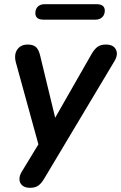

<svg xmlns="http://www.w3.org/2000/svg" viewBox="-20 -710 579 918"><path d="M124 188Q100 188 87 177Q74 166 73 148.5Q72 131 84 111L179 -45L171 7L56 -411Q46 -449 62.5 -473Q79 -497 113 -497Q139 -497 152.5 -484.5Q166 -472 173 -440L253 -109H222L418 -452Q432 -476 447 -486.5Q462 -497 486 -497Q522 -497 534 -473.5Q546 -450 528 -419L192 143Q178 167 163 177.5Q148 188 124 188ZM436 -616H189Q149 -616 149 -647Q149 -667 161 -678.5Q173 -690 194 -690H441Q481 -690 481 -659Q481 -640 469 -628Q457 -616 436 -616Z"/></svg>

Font: Nunito Variable Extra Light
Style: Italic
Weight: 200
Italic angle: -9°
Designer: Vernon Adams
Foundry: Vernon Adams
Version: Version 3.602